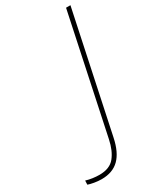

<svg xmlns="http://www.w3.org/2000/svg" viewBox="-222 -783 848 1025"><g transform="rotate(-30 201.5 -270.0)"><path d="M84 174Q62 174 39 170Q16 166 2 161L3 136Q22 142 44 145Q66 148 85 148Q149 148 179.5 110Q210 72 223 9L376 -714H403L249 13Q232 95 192 134.5Q152 174 84 174Z"/></g></svg>

Font: Noto Sans Thin
Style: Italic
Weight: 100
Italic angle: -12°
Designer: Monotype Design Team
Foundry: Monotype Imaging Inc.
Version: Version 2.013; ttfautohint (v1.8.4.7-5d5b)